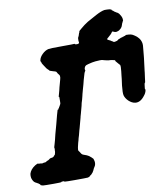

<svg xmlns="http://www.w3.org/2000/svg" viewBox="-133 -882 874 997"><g transform="rotate(-10 304.0 -383.5)"><path d="M485 -805Q489 -805 498 -805Q507 -805 512 -804Q522 -801 522 -800Q521 -797 526 -795Q529 -793 529 -793Q529 -792 534.5 -788Q540 -784 541 -784Q542 -784 544 -782Q550 -778 550 -779Q550 -779 552.5 -777Q555 -775 558 -771.5Q561 -768 562 -765Q571 -752 571 -739V-733Q570 -734 569 -731L568 -729Q567 -725 566 -725Q564 -722 561 -712Q559 -703 551 -695Q545 -690 541 -687Q536 -685 530 -683Q521 -681 512 -686Q511 -687 510.5 -686.5Q510 -686 510 -687Q509 -689 505 -687Q504 -687 503 -685Q498 -676 482 -663Q476 -658 474 -656Q470 -652 479 -648Q488 -643 489 -643Q490 -643 490 -642.5Q490 -642 490.5 -642Q491 -642 491 -642Q491 -641 495 -639Q496 -639 496.5 -638.5Q497 -638 498 -638Q499 -637 499 -637Q498 -637 499.5 -636Q501 -635 502 -635Q503 -635 503 -634Q503 -633 509 -633Q512 -633 514 -634Q516 -635 517 -635Q522 -635 523 -637Q523 -637 524 -637Q525 -637 525 -638Q525 -639 526.5 -639Q528 -639 528 -640Q528 -641 528.5 -641Q529 -641 530 -642Q531 -643 532 -643Q533 -643 534 -643.5Q535 -644 536 -644.5Q537 -645 538 -645Q542 -647 544 -648Q548 -649 553 -650Q555 -651 555 -651.5Q555 -652 557 -652Q562 -652 562 -653Q562 -654 564.5 -654Q567 -654 569 -655Q571 -656 571 -657L570 -658H576Q589 -658 598 -656Q607 -654 618 -646Q628 -640 637 -629Q646 -618 649 -604Q652 -593 648 -564Q647 -556 646.5 -548.5Q646 -541 645.5 -537.5Q645 -534 644 -523Q642 -510 640 -491Q638 -478 637.5 -470.5Q637 -463 636 -459Q635 -455 635 -449Q634 -440 631 -420Q630 -413 629.5 -407.5Q629 -402 628.5 -400.5Q628 -399 628 -398Q628 -397 627.5 -397.5Q627 -398 626 -396Q624 -394 623 -384Q622 -376 621.5 -371Q621 -366 621 -365Q622 -362 623 -363Q623 -362 623 -358Q622 -351 618 -343Q615 -337 610 -331Q587 -300 560 -303Q542 -305 525 -321Q510 -336 506 -352Q503 -365 507 -403Q508 -411 509 -418Q510 -425 511.5 -436.5Q513 -448 513.5 -455.5Q514 -463 516 -477Q519 -503 516 -510Q515 -512 512 -514Q505 -521 500 -528Q496 -533 495 -534L494 -535Q495 -535 495 -536Q497 -538 493 -539Q491 -540 480 -542Q477 -542 477 -542.5Q477 -543 475 -543Q458 -543 445 -547Q442 -548 437 -549Q432 -550 430 -551Q428 -552 416.5 -552Q405 -552 392.5 -550.5Q380 -549 375.5 -548Q371 -547 362.5 -545Q354 -543 352.5 -542.5Q351 -542 348 -541Q342 -540 338 -536Q334 -532 333 -528Q330 -521 332 -516Q333 -513 333 -512Q326 -504 321 -482Q319 -476 316 -465Q313 -454 311 -445Q309 -436 307.5 -432.5Q306 -429 303.5 -418.5Q301 -408 299.5 -403.5Q298 -399 297.5 -396.5Q297 -394 295 -385.5Q293 -377 290 -366Q287 -355 285 -350Q284 -346 282 -336Q277 -317 271 -295Q268 -286 267.5 -283Q267 -280 266 -276Q261 -259 256 -239Q253 -228 252 -224Q251 -220 249 -214Q247 -206 242 -187Q239 -178 237.5 -172.5Q236 -167 235 -162Q232 -154 226 -127Q225 -122 224.5 -116.5Q224 -111 225.5 -108.5Q227 -106 230 -102.5Q233 -99 236 -93Q240 -86 250 -83Q266 -78 275 -72Q282 -67 286 -63Q297 -53 296 -51Q295 -51 297 -47Q301 -35 298 -23Q297 -17 291 -9Q287 -3 284 5Q279 16 270 24Q267 27 267 27Q264 27 260 32Q260 33 260 33L250 37Q240 38 181 38Q136 38 129 37H123L125 36L127 35L125 34Q122 34 118 34Q110 34 110 36Q110 38 70 38Q21 38 13 37Q-1 34 0 31Q1 30 -1.5 28Q-4 26 -5.5 25.5Q-7 25 -6.5 24.5Q-6 24 -8 23Q-10 22 -12 21Q-14 20 -17 18Q-20 16 -23 15Q-35 9 -41 -12Q-42 -16 -42 -23Q-42 -30 -41 -34Q-34 -57 -9 -73Q-5 -75 -1.5 -77Q2 -79 4.5 -79.5Q7 -80 8 -80Q8 -77 16 -78Q19 -78 19.5 -78Q20 -78 24 -77Q32 -76 35 -78Q36 -79 42 -79Q49 -79 51 -82Q53 -84 56 -85Q64 -87 68 -91Q71 -94 75 -95.5Q79 -97 85 -97Q93 -99 96 -105Q97 -107 98 -107Q100 -107 102 -112Q102 -113 102.5 -114Q103 -115 103 -116.5Q103 -118 104 -120Q105 -122 105 -126Q105 -130 105 -134Q107 -139 105 -144Q104 -146 105.5 -151Q107 -156 109.5 -164.5Q112 -173 115.5 -186Q119 -199 122 -213Q126 -227 136 -264Q146 -301 148 -310Q153 -327 155 -334Q155 -336 155.5 -336.5Q156 -337 157 -337Q158 -336 159.5 -338Q161 -340 161.5 -342Q162 -344 163 -344Q164 -344 166 -349Q166 -351 167 -351Q169 -351 169 -354Q169 -354 170 -355Q171 -356 171 -357.5Q171 -359 171.5 -359Q172 -359 172 -360Q172 -361 173 -361Q174 -362 175 -365Q176 -367 176 -383Q176 -386 176 -389.5Q176 -393 176 -393V-395Q176 -397 176 -400Q176 -401 175.5 -401.5Q175 -402 174 -402H173Q174 -405 182 -435Q183 -441 185.5 -450Q188 -459 192 -473.5Q196 -488 197 -492Q200 -502 198 -510Q197 -513 192 -519Q189 -522 187 -526.5Q185 -531 184 -532Q181 -535 168 -538Q161 -540 154 -542.5Q147 -545 148 -547Q148 -547 145 -550Q142 -553 141.5 -553Q141 -553 141 -553.5Q141 -554 138 -557Q135 -560 135 -560Q135 -560 133 -563.5Q131 -567 128 -571Q125 -575 125 -575Q125 -576 124 -577.5Q123 -579 122 -580Q121 -581 119 -585Q117 -589 116.5 -589.5Q116 -590 116 -592Q114 -600 112 -600Q111 -601 113 -608Q116 -622 130 -636Q146 -652 164 -656Q172 -658 236 -658Q295 -658 301 -659Q302 -660 302 -659Q304 -654 317 -655Q324 -655 326 -661Q326 -663 325 -668.5Q324 -674 325 -680V-685L327 -690Q330 -695 330 -695.5Q330 -696 332 -702Q335 -709 334 -709Q334 -709 336 -712Q339 -717 337 -718Q336 -719 352 -732Q369 -747 390 -760Q413 -773 439 -787Q467 -802 485 -805Z"/></g></svg>

Font: TT2020 Style B
Style: Italic
Weight: 400
Italic angle: -15°
Version: Version 0.2.000